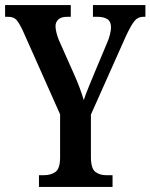

<svg xmlns="http://www.w3.org/2000/svg" viewBox="-21 -734 591 754"><path d="M132 0V-46H152Q179 -46 197 -59Q215 -72 215 -116V-285L68 -615Q54 -644 43.5 -656Q33 -668 10 -668H-1V-714H257V-668H243Q219 -668 208 -657.5Q197 -647 197 -631Q197 -620 201 -604.5Q205 -589 210 -577L270 -442Q283 -413 292 -388.5Q301 -364 308 -341Q315 -363 326.5 -390.5Q338 -418 351 -450L398 -562Q407 -582 411 -599Q415 -616 415 -626Q415 -649 401 -658.5Q387 -668 361 -668H344V-714H550V-668H541Q521 -668 507.5 -652Q494 -636 473 -591L336 -284V-119Q336 -72 353.5 -59Q371 -46 395 -46H421V0Z"/></svg>

Font: Noto Serif Khmer ExtraCondensed SemiBold
Style: Regular
Weight: 600
Width: 2
Designer: Danh Hong and the Monotype Design Team
Foundry: Monotype Imaging Inc.
Version: Version 2.004; ttfautohint (v1.8.4.7-5d5b)